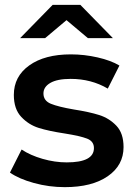

<svg xmlns="http://www.w3.org/2000/svg" viewBox="-20 -764 555 791"><path d="M21 -53 69 -148Q105 -124 155.5 -109.5Q206 -95 255 -95Q367 -95 367 -154Q367 -182 338.5 -193Q310 -204 247 -214Q181 -224 139.5 -237Q98 -250 67.5 -282.5Q37 -315 37 -373Q37 -449 100.5 -494.5Q164 -540 272 -540Q327 -540 382 -527.5Q437 -515 472 -494L424 -399Q356 -439 271 -439Q216 -439 187.5 -422.5Q159 -406 159 -379Q159 -349 189.5 -336.5Q220 -324 284 -313Q348 -303 389 -290Q430 -277 459.5 -246Q489 -215 489 -158Q489 -83 424 -38Q359 7 247 7Q182 7 120 -10Q58 -27 21 -53ZM342 -607 254 -681 166 -607H63L197 -744H311L445 -607Z"/></svg>

Font: Montserrat Alternates SemiBold
Style: Regular
Weight: 600
Designer: Julieta Ulanovsky
Foundry: Julieta Ulanovsky
Version: Version 7.200